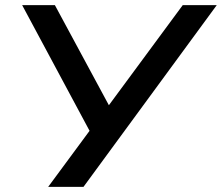

<svg xmlns="http://www.w3.org/2000/svg" viewBox="-20 -725 861 745"><path d="M167 0 339 -233V-196L66 -705H193L405 -312H399L689 -705H821L304 0Z"/></svg>

Font: Nunito Sans 7pt SemiExpanded SemiBold
Style: Italic
Weight: 600
Width: 6
Italic angle: -9°
Designer: Vernon Adams
Foundry: Vernon Adams
Version: Version 3.101;gftools[0.9.27]